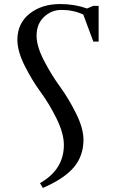

<svg xmlns="http://www.w3.org/2000/svg" viewBox="-20 -731 563 950"><path d="M66 -534Q66 -615 126 -663Q186 -711 278 -711Q349 -711 411 -689L441 -702H468V-525H442L392 -659Q343 -682 284 -682Q235 -682 198 -647.5Q161 -613 161 -554Q161 -502 197.5 -431.5Q234 -361 277 -302Q320 -243 356.5 -169.5Q393 -96 393 -39Q393 40 345.5 96.5Q298 153 192 199L178 175Q296 108 296 -14Q296 -71 260 -144Q224 -217 181 -275.5Q138 -334 102 -406Q66 -478 66 -534Z"/></svg>

Font: Dihjauti
Style: Bold
Weight: 700
Designer: T. Christopher White
Version: Version 3.0.0